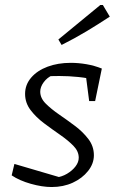

<svg xmlns="http://www.w3.org/2000/svg" viewBox="-20 -746 463 773"><path d="M27 -40 38 -86 232 -29 204 -31Q229 -34 250 -46.5Q271 -59 284 -76Q297 -93 297 -111Q297 -137 275.5 -159Q254 -181 221.5 -203.5Q189 -226 157 -250Q125 -274 103 -303Q81 -332 81 -368Q81 -405 105.5 -433.5Q130 -462 171.5 -477.5Q213 -493 265 -493Q296 -493 328 -487.5Q360 -482 390 -470L371 -423Q334 -432 295.5 -436Q257 -440 219 -440Q201 -440 183.5 -439.5Q166 -439 148 -436L191 -443Q170 -434 156 -415Q142 -396 142 -377Q142 -351 164 -329Q186 -307 218 -285Q250 -263 282 -239Q314 -215 336 -186Q358 -157 358 -121Q358 -87 334.5 -57.5Q311 -28 273 -10.5Q235 7 188 7Q150 7 104 -6Q58 -19 27 -40ZM339 -339 322 -470H390L363 -339ZM228 -565 215 -587 384 -726H394L422 -679Q375 -648 327.5 -619.5Q280 -591 228 -565Z"/></svg>

Font: Piazzolla Thin Light
Style: Italic
Weight: 300
Italic angle: -11.3°
Version: Version 2.005